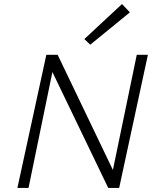

<svg xmlns="http://www.w3.org/2000/svg" viewBox="-20 -929 765 949"><path d="M622 -868 426 -708 397 -736 583 -909ZM656 -658H711L569 0H515L239 -573L121 0H66L209 -658H265L538 -89Z"/></svg>

Font: EauTestInfant Semilight
Style: Italic
Weight: 300
Italic angle: -12°
Designer: Christian Thalmann (Catharsis Fonts)
Version: Version 0.001;PS 000.001;hotconv 1.0.88;makeotf.lib2.5.64775